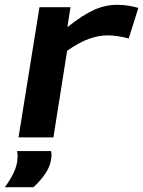

<svg xmlns="http://www.w3.org/2000/svg" viewBox="-50 -571 595 798"><path d="M243 -541 230 -458Q294 -509 341 -530Q388 -551 437 -551Q461 -551 483.5 -547.5Q506 -544 525 -538L485 -411Q463 -417 440.5 -420.5Q418 -424 397 -424Q360 -424 319.5 -409.5Q279 -395 229 -360L172 0H27L114 -541ZM21 57H162Q165 68 164 79Q161 117 139.5 149Q118 181 89 207H-30Q-8 178 7 146.5Q22 115 23 84Q24 69 21 57Z"/></svg>

Font: Georama Extended SemiBold
Style: Italic
Weight: 600
Width: 7
Italic angle: -9°
Designer: Jean-Baptiste Levee
Foundry: Production Type
Version: Version 1.000